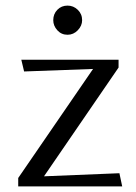

<svg xmlns="http://www.w3.org/2000/svg" viewBox="-20 -665 484 685"><path d="M45 0V-30L312 -419L66 -410L56 -452H403V-424L137 -36L406 -47L416 0ZM221 -541Q199 -541 184.5 -557Q170 -573 170 -593Q170 -615 184.5 -630Q199 -645 221 -645Q242 -645 257.5 -630Q273 -615 273 -593Q273 -573 257.5 -557Q242 -541 221 -541Z"/></svg>

Font: Belleza
Style: Regular
Weight: 400
Designer: Eduardo Rodriguez Tunni
Foundry: Eduardo Rodriguez Tunni
Version: Version 1.003; ttfautohint (v1.8.4.7-5d5b)